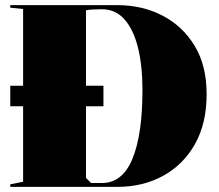

<svg xmlns="http://www.w3.org/2000/svg" viewBox="-20 -728 855 748"><path d="M20 -394H383V-314H20ZM437 -708Q534 -708 612.5 -667.5Q691 -627 738 -550Q785 -473 785 -361Q785 -247 739.5 -166.5Q694 -86 615.5 -43Q537 0 437 0H20V-10L70 -20V-693L20 -698V-708ZM377 -692Q356 -692 340.5 -691Q325 -690 315 -688V-35L335 -15H377Q457 -15 496 -109.5Q535 -204 535 -377Q535 -472 517.5 -542.5Q500 -613 465 -652.5Q430 -692 377 -692Z"/></svg>

Font: Kalnia
Style: Bold
Weight: 700
Designer: Frida Medrano
Foundry: Frida Medrano
Version: Version 1.105